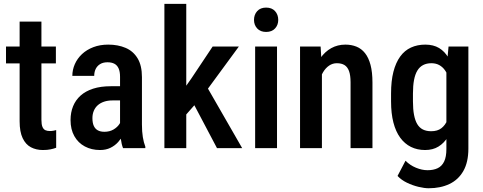

<svg xmlns="http://www.w3.org/2000/svg" viewBox="-20 -770 2511 998"><path d="M270.5 -528.3V-440.4H11.2V-528.3ZM82 -657.7H195.3V-147.5Q195.3 -123 200.7 -110.4Q206.1 -97.7 215.8 -93.3Q225.6 -88.9 238.8 -88.9Q248.5 -88.9 258.1 -90.6Q267.6 -92.3 272 -93.8V-2Q259.3 2.9 242.7 6.3Q226.1 9.8 202.6 9.8Q168 9.8 140.6 -4.6Q113.3 -19 97.7 -52Q82 -85 82 -139.6Z M604 -107.4V-370.6Q604 -397.9 596.4 -414.6Q588.9 -431.2 574.5 -438.7Q560.1 -446.3 538.6 -446.3Q516.1 -446.3 500.7 -437Q485.4 -427.7 477.5 -411.9Q469.7 -396 469.7 -375.5H356Q356 -407.2 368.9 -436.5Q381.8 -465.8 406.2 -488.8Q430.7 -511.7 465.3 -524.9Q500 -538.1 542.5 -538.1Q593.3 -538.1 632.8 -521.2Q672.4 -504.4 695.1 -467Q717.8 -429.7 717.8 -369.1V-122.6Q717.8 -85.9 722.4 -57.4Q727.1 -28.8 735.4 -7.8V0H619.6Q611.8 -19 607.9 -48.8Q604 -78.6 604 -107.4ZM619.1 -321.8 619.6 -248H564.9Q540.5 -248 521 -241.5Q501.5 -234.9 488 -222.9Q474.6 -210.9 467.5 -193.8Q460.4 -176.8 460.4 -156.2Q460.4 -131.3 467.5 -115.7Q474.6 -100.1 488.5 -92.5Q502.4 -85 522.5 -85Q549.8 -85 570.1 -96.9Q590.3 -108.9 601.3 -126Q612.3 -143.1 609.9 -157.2L635.7 -109.9Q631.8 -91.3 621.3 -70.8Q610.8 -50.3 594.2 -31.7Q577.6 -13.2 554.2 -1.7Q530.8 9.8 500 9.8Q455.6 9.8 420.9 -8.8Q386.2 -27.3 366.5 -62.3Q346.7 -97.2 346.7 -146Q346.7 -185.5 359.9 -217.8Q373 -250 398.9 -273.2Q424.8 -296.4 464.1 -309.1Q503.4 -321.8 556.2 -321.8Z M948.2 -750V0H834.5V-750ZM1221.7 -528.3 1034.2 -272.9 920.4 -143.6 891.6 -244.1 975.1 -362.8 1085.4 -528.3ZM1107.9 0 977.5 -247.1 1048.8 -330.6 1238.8 0Z M1419.9 -528.3V0H1306.2V-528.3ZM1300.3 -666.5Q1300.3 -693.8 1316.9 -712.2Q1333.5 -730.5 1363.3 -730.5Q1393.1 -730.5 1409.7 -712.2Q1426.3 -693.8 1426.3 -666.5Q1426.3 -640.1 1409.7 -622.1Q1393.1 -604 1363.3 -604Q1333.5 -604 1316.9 -622.1Q1300.3 -640.1 1300.3 -666.5Z M1653.3 -415.5V0H1539.6V-528.3H1646.5ZM1632.8 -283.2H1596.7Q1596.2 -340.3 1608.9 -387.2Q1621.6 -434.1 1645.3 -467.8Q1668.9 -501.5 1701.9 -519.8Q1734.9 -538.1 1775.4 -538.1Q1806.6 -538.1 1832.8 -527.6Q1858.9 -517.1 1877.4 -493.7Q1896 -470.2 1906 -432.6Q1916 -395 1916 -340.8V0H1802.2V-341.8Q1802.2 -378.9 1794.2 -400.6Q1786.1 -422.4 1770.5 -431.9Q1754.9 -441.4 1731 -441.4Q1709 -441.4 1690.7 -429Q1672.4 -416.5 1659.4 -394.8Q1646.5 -373 1639.6 -344.5Q1632.8 -315.9 1632.8 -283.2Z M2311.5 -528.3H2414.6V2Q2414.6 73.2 2388.4 118.9Q2362.3 164.6 2315.9 186.5Q2269.5 208.5 2208.5 208.5Q2186 208.5 2155.3 201.2Q2124.5 193.8 2095.2 179.7Q2065.9 165.5 2046.4 144.5L2087.9 65.4Q2110.8 88.9 2142.1 101.8Q2173.3 114.7 2202.1 114.7Q2233.4 114.7 2255.1 104.2Q2276.9 93.8 2288.6 69.6Q2300.3 45.4 2300.3 4.4V-408.7ZM2012.7 -242.7V-284.2Q2012.7 -349.1 2024.9 -396.7Q2037.1 -444.3 2060.1 -476.1Q2083 -507.8 2116.2 -522.9Q2149.4 -538.1 2190.4 -538.1Q2232.9 -538.1 2262.5 -520.3Q2292 -502.4 2310.8 -469.7Q2329.6 -437 2340.3 -391.8Q2351.1 -346.7 2356 -291V-233.4Q2351.1 -179.7 2339.4 -135Q2327.6 -90.3 2307.9 -58.1Q2288.1 -25.9 2259 -8.1Q2230 9.8 2189.5 9.8Q2148.9 9.8 2116.2 -6.3Q2083.5 -22.5 2060.3 -54.2Q2037.1 -85.9 2024.9 -133.1Q2012.7 -180.2 2012.7 -242.7ZM2126.5 -284.2V-242.7Q2126.5 -202.1 2132.1 -172.9Q2137.7 -143.6 2148.9 -124.8Q2160.2 -106 2178.2 -96.9Q2196.3 -87.9 2221.2 -87.9Q2253.9 -87.9 2274.2 -103.5Q2294.4 -119.1 2305.4 -145.8Q2316.4 -172.4 2320.8 -205.1V-318.8Q2318.4 -344.7 2311.3 -366.9Q2304.2 -389.2 2292.2 -405.8Q2280.3 -422.4 2262.9 -431.9Q2245.6 -441.4 2222.2 -441.4Q2197.8 -441.4 2179.4 -431.9Q2161.1 -422.4 2149.4 -403.1Q2137.7 -383.8 2132.1 -354.2Q2126.5 -324.7 2126.5 -284.2Z"/></svg>

Font: Roboto Condensed Medium
Style: Regular
Weight: 500
Designer: Christian Robertson
Foundry: Google
Version: Version 3.0